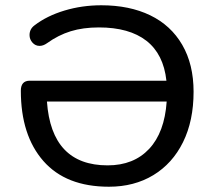

<svg xmlns="http://www.w3.org/2000/svg" viewBox="-20 -699 813 728"><path d="M59 -355Q59 -393 93 -393H611Q600 -494 535 -544.5Q470 -595 355 -595Q295 -595 248 -580.5Q201 -566 158 -535Q144 -525 130 -525Q114 -525 103 -537.5Q92 -550 92 -566Q92 -589 111 -603Q158 -639 224.5 -659Q291 -679 364 -679Q471 -679 549.5 -641Q628 -603 671 -529Q714 -455 714 -351Q714 -241 674 -160Q634 -79 561.5 -35Q489 9 393 9Q230 9 144.5 -88.5Q59 -186 59 -355ZM388 -72Q487 -72 545.5 -134.5Q604 -197 612 -314H158Q175 -72 388 -72Z"/></svg>

Font: SN Pro
Style: Regular
Weight: 400
Designer: Tobias Whetton
Foundry: Supernotes
Version: Version 1.003